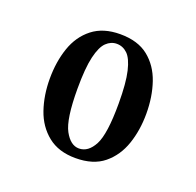

<svg xmlns="http://www.w3.org/2000/svg" viewBox="-71 -763 478 469"><g transform="rotate(20 168.5 -528.0)"><path d="M168 -367Q124 -367 96 -389.5Q68 -412 55.5 -448.5Q43 -485 43 -528Q43 -572 55.5 -608.5Q68 -645 96 -667Q124 -689 168 -689Q214 -689 241.5 -667Q269 -645 281.5 -608.5Q294 -572 294 -528Q294 -485 281.5 -448.5Q269 -412 241.5 -389.5Q214 -367 168 -367ZM168 -392Q192 -392 207 -420.5Q222 -449 222 -528Q222 -582 215 -611.5Q208 -641 196 -652.5Q184 -664 168 -664Q153 -664 141 -652.5Q129 -641 122 -611.5Q115 -582 115 -528Q115 -449 130.5 -420.5Q146 -392 168 -392Z"/></g></svg>

Font: El Messiri
Style: Bold
Weight: 700
Designer: Mohamed Gaber
Foundry: Kief Type Foundry
Version: Version 2.020; ttfautohint (v1.8.3)